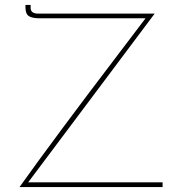

<svg xmlns="http://www.w3.org/2000/svg" viewBox="-20 -757 737 777"><path d="M638 -19V0H59Q203 -202 462 -542L569 -683H140Q110 -683 96.5 -692Q83 -701 83 -728V-737H104V-725Q104 -702 134 -702H606L94 -19Z"/></svg>

Font: Josefin Sans Thin
Style: Regular
Weight: 250
Designer: Santiago Orozco
Foundry: Typemade
Version: Version 2.000